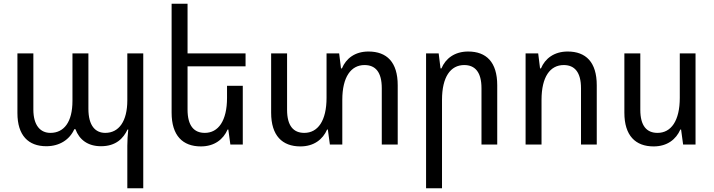

<svg xmlns="http://www.w3.org/2000/svg" viewBox="-20 -780 3852 1036"><path d="M667 236H753V-492H667V-239C667 -126 622 -63 548 -63C495 -63 457 -101 457 -193V-492H371V-236C371 -121 325 -63 252 -63C198 -63 160 -103 160 -189V-492H74V-170C74 -49 133 9 230 9C302 9 356 -27 381 -83H387C408 -26 454 9 525 9C606 9 646 -34 668 -81H672C669 -50 667 -24 667 7Z M1290 -317H1205V-252C1205 -128 1158 -63 1085 -63C1027 -63 992 -101 992 -189V-422H1305V-492H992V-760H906V-172C906 -48 966 10 1064 10C1137 10 1185 -28 1208 -81H1212L1223 0H1290Z M1968 -502C1895 -502 1847 -464 1825 -411H1820L1810 -492H1742V-252C1742 -128 1695 -63 1622 -63C1564 -63 1529 -100 1529 -188V-492H1443V-172C1443 -48 1503 10 1601 10C1674 10 1722 -28 1745 -81H1749L1760 0H1827V-241C1827 -365 1874 -429 1947 -429C2006 -429 2040 -391 2040 -304V0H2126V-320C2126 -445 2067 -502 1968 -502Z M2279 236H2365V-241C2365 -365 2411 -429 2485 -429C2543 -429 2578 -391 2578 -304V0H2663V-320C2663 -445 2604 -502 2506 -502C2433 -502 2384 -464 2362 -411H2357L2347 -492H2279Z M2816 0H2902V-241C2902 -365 2948 -429 3022 -429C3080 -429 3115 -391 3115 -304V0H3200V-320C3200 -445 3141 -502 3043 -502C2970 -502 2921 -464 2899 -411H2894L2884 -492H2816Z M3733 -492H3648V-252C3648 -128 3601 -63 3528 -63C3470 -63 3435 -100 3435 -188V-492H3349V-172C3349 -48 3409 10 3507 10C3580 10 3628 -28 3651 -81H3655L3666 0H3733Z"/></svg>

Font: Noto Sans Armenian SemiCondensed
Style: Regular
Weight: 400
Width: 4
Designer: Monotype Design Team
Foundry: Monotype Imaging Inc.
Version: Version 2.008